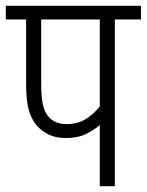

<svg xmlns="http://www.w3.org/2000/svg" viewBox="-20 -642 506 662"><path d="M376 -575V0H324V-211Q304 -193 275.5 -179.5Q247 -166 207 -166Q173 -166 148 -178Q123 -190 106 -210Q87 -233 78.5 -265.5Q70 -298 70 -356V-575H0V-622H466V-575ZM324 -575H122V-362Q122 -306 128 -280.5Q134 -255 147 -240Q169 -214 210 -214Q246 -214 274 -230.5Q302 -247 324 -275Z"/></svg>

Font: Noto Sans Devanagari UI Condensed Light
Style: Regular
Weight: 300
Width: 3
Designer: Jelle Bosma - Monotype Design Team
Foundry: Monotype Imaging Inc.
Version: Version 2.004; ttfautohint (v1.8.4.7-5d5b)